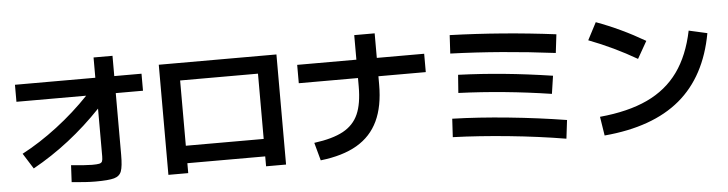

<svg xmlns="http://www.w3.org/2000/svg" viewBox="-48 -1008 4784 1262"><g transform="rotate(-5 2344.0 -377.5)"><path d="M525.4 -538.1H65.4V-650.4H595.7V-784.2H720.7V-650.4H900.4V-538.1H720.7V-131.8Q720.7 -54.7 709 -22.9Q697.3 8.8 660.9 19Q624.5 29.3 537.1 29.3Q475.6 29.3 380.9 19.5L386.7 -91.8Q485.8 -82 524.4 -82Q558.1 -82 572.3 -85.2Q586.4 -88.4 591.1 -98.4Q595.7 -108.4 595.7 -131.8V-446.8Q388.2 -229 140.6 -91.8L76.2 -194.3Q193.4 -255.9 309.8 -345Q426.3 -434.1 525.4 -538.1Z M1018.6 -699.2H1794.9V27.3H1663.1V-38.1H1149.4V27.3H1018.6ZM1663.1 -153.3V-584H1149.4V-153.3Z M2315.4 -442.4V-498H1924.8V-619.1H2315.4V-781.2H2450.2V-619.1H2762.7V-498H2450.2V-442.4Q2450.2 -299.8 2404.5 -203.4Q2358.9 -106.9 2264.9 -52Q2170.9 2.9 2024.4 19.5L1992.2 -98.6Q2114.7 -114.7 2184.6 -152.8Q2254.4 -190.9 2284.9 -259.8Q2315.4 -328.6 2315.4 -442.4Z M2902.3 -56.6 2909.2 -177.7Q3080.6 -172.9 3277.6 -153.1Q3474.6 -133.3 3660.2 -103.5L3645.5 18.6Q3468.3 -11.2 3271 -31Q3073.7 -50.8 2902.3 -56.6ZM2963.9 -342.8 2972.7 -461.9Q3126.5 -456.1 3276.4 -441.4Q3426.3 -426.8 3593.8 -401.4L3576.2 -283.2Q3264.2 -331.1 2963.9 -342.8ZM2933.6 -605.5 2940.4 -726.6Q3288.1 -715.3 3639.6 -670.9L3625 -548.8Q3268.1 -593.8 2933.6 -605.5Z M4507.8 -619.1 4628.9 -591.8Q4577.6 -310.1 4397.2 -159.2Q4216.8 -8.3 3897.5 19.5L3877.9 -105.5Q4064.9 -123 4192.4 -182.6Q4319.8 -242.2 4397 -349.4Q4474.1 -456.5 4507.8 -619.1ZM3844.7 -613.3 3904.3 -727.5Q4067.4 -668 4224.6 -576.2L4160.2 -462.9Q4009.8 -550.3 3844.7 -613.3Z"/></g></svg>

Font: Pretendard
Style: Bold
Weight: 700
Designer: Base glyphs from Inter by Rasmus Andersson; Hangeul glyphs from Noto Sans CJK(Source Han Sans) by Jang Soo-young and Kan
Foundry: Kil Hyung-jin
Version: Version 1.309